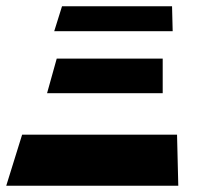

<svg xmlns="http://www.w3.org/2000/svg" viewBox="-22 -597 655 616"><path d="M500 -409H160L129 -298H500ZM546 -165H49L-2 -1H550ZM530 -577H177L152 -497H532Z"/></svg>

Font: Hussar Milosc
Style: Bold
Weight: 700
Foundry: Cannot Into Space Fonts
Version: Version 1.02